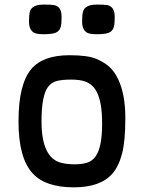

<svg xmlns="http://www.w3.org/2000/svg" viewBox="-20 -801 623 831"><path d="M60.1 -274.4Q60.1 -357.9 74 -413.3Q87.9 -468.8 115.2 -502Q166 -562 280.8 -562Q360.8 -562 397.7 -545.9Q434.6 -529.8 455.8 -509.3Q477.1 -488.8 492.2 -456.5Q522.5 -390.6 522.5 -290.8Q522.5 -190.9 508.5 -136.7Q494.6 -82.5 466.8 -49.8Q415 9.8 299.3 9.8Q178.2 9.8 123 -48.8Q60.1 -115.2 60.1 -274.4ZM350.1 -447.8Q326.7 -456.5 288.1 -456.5Q249.5 -456.5 226.6 -450.7Q203.6 -444.8 188.5 -425.8Q159.7 -388.7 159.7 -276.4Q159.7 -116.7 245.6 -96.2Q272 -89.8 302.7 -89.8Q333.5 -89.8 355.7 -96.4Q377.9 -103 392.6 -122.6Q407.2 -142.1 414.6 -177.2Q421.9 -212.4 421.9 -263.2Q421.9 -314 416.5 -345.2Q411.1 -376.5 401.6 -397.2Q392.1 -418 378.9 -429.9Q365.7 -441.9 350.1 -447.8ZM118.7 -666Q105.5 -679.2 105.5 -707.3Q105.5 -735.4 108.6 -748.3Q111.8 -761.2 120.6 -768.6Q135.7 -781.2 169.4 -781.2Q203.1 -781.2 214.6 -778.8Q226.1 -776.4 233.4 -769.5Q246.6 -757.3 246.6 -728.5Q246.6 -699.7 243.2 -686Q239.7 -672.4 230.5 -665Q221.2 -657.7 205.6 -655.3Q189.9 -652.8 169.2 -652.8Q148.4 -652.8 137 -655.8Q125.5 -658.7 118.7 -666ZM348.6 -666Q335.4 -679.2 335.4 -707.3Q335.4 -735.4 338.6 -748.3Q341.8 -761.2 350.6 -768.6Q365.7 -781.2 399.4 -781.2Q433.1 -781.2 444.6 -778.8Q456.1 -776.4 462.9 -769.5Q476.6 -757.3 476.6 -728.5Q476.6 -699.7 473.1 -686Q469.7 -672.4 460.4 -665Q451.2 -657.7 435.5 -655.3Q419.9 -652.8 399.2 -652.8Q378.4 -652.8 366.9 -655.8Q355.5 -658.7 348.6 -666Z"/></svg>

Font: Wellfleet
Style: Regular
Weight: 400
Designer: Riccardo De Franceschi
Foundry: Riccardo De Franceschi
Version: Version 1.002